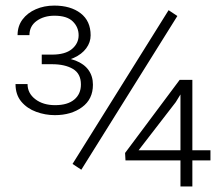

<svg xmlns="http://www.w3.org/2000/svg" viewBox="-20 -674 802 694"><path d="M168 -476.6Q215.8 -476.6 240 -496.8Q264.2 -517.1 264.2 -546.4Q264.2 -575.7 243.2 -596.4Q222.2 -617.2 176.8 -617.2Q138.7 -617.2 112.5 -598.4Q86.4 -579.6 86.4 -546.9H43.5Q43.5 -579.6 61.3 -603.5Q79.1 -627.4 109.4 -640.6Q139.6 -653.8 176.3 -653.8Q235.4 -653.8 271.5 -626Q307.6 -598.1 307.6 -546.4Q307.6 -521 291.7 -499.5Q275.9 -478 246.3 -464.6Q216.8 -451.2 174.8 -451.2H130.9V-476.6ZM130.9 -467.3H174.8Q221.7 -467.3 252.9 -455.1Q284.2 -442.9 300 -420.7Q315.9 -398.4 315.9 -367.7Q315.9 -315.4 276.6 -286.6Q237.3 -257.8 178.2 -257.8Q143.6 -257.8 110.8 -269.8Q78.1 -281.7 57.1 -306.6Q36.1 -331.5 36.1 -370.1H79.6Q79.6 -336.9 107.7 -315.4Q135.7 -293.9 179.2 -293.9Q224.1 -293.9 248.3 -314Q272.5 -334 272.5 -368.7Q272.5 -407.7 243.7 -424.8Q214.8 -441.9 168 -441.9H130.9ZM273.9 -60.5 242.2 -81.5 589.4 -637.2 621.1 -616.2ZM740.7 -94.2H433.6L432.1 -121.1L629.4 -385.3H664.6L615.2 -304.7L481 -130.9H740.7ZM675.3 0H632.3V-385.3H675.3Z"/></svg>

Font: Heebo ExtraLight
Style: Regular
Weight: 250
Designer: Oded Ezer
Foundry: Ezer Type House
Version: Version 3.100